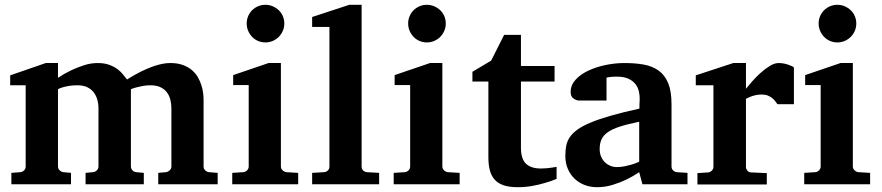

<svg xmlns="http://www.w3.org/2000/svg" viewBox="-20 -760 3638 792"><path d="M632.8 0V-46.9L664.1 -49.8Q672.9 -50.8 679.9 -57.4Q687 -64 687 -73.2V-314Q687 -332 682.6 -349.1Q678.2 -366.2 668.2 -379.4Q658.2 -392.6 641.6 -400.4Q625 -408.2 600.1 -408.2Q584 -408.2 569.6 -405.5Q555.2 -402.8 543.9 -399.9Q531.2 -396.5 520 -392.1V-73.2Q520 -64 526.4 -57.4Q532.7 -50.8 542 -49.8L573.2 -46.9V0H333V-46.9L363.8 -49.8Q373 -50.8 379.6 -57.4Q386.2 -64 386.2 -73.2V-314Q386.2 -332 381.3 -349.1Q376.5 -366.2 366.2 -379.4Q356 -392.6 339.6 -400.4Q323.2 -408.2 299.8 -408.2Q279.3 -408.2 263.9 -405.5Q248.5 -402.8 238.8 -399.9Q227.1 -396.5 219.2 -392.1V-73.2Q219.2 -64 226.1 -57.4Q232.9 -50.8 242.2 -49.8L272.9 -46.9V0H26.9V-46.9L64 -49.8Q73.2 -50.8 79.6 -57.4Q85.9 -64 85.9 -73.2V-408.2H22V-449.2L168.9 -500H219.2V-439Q244.6 -456.1 272 -469.2Q295.4 -480.5 324.5 -490.2Q353.5 -500 382.8 -500Q411.1 -500 431.2 -492.4Q451.2 -484.9 465.1 -474.4Q479 -463.9 488 -452.1Q497.1 -440.4 503.9 -432.1Q533.2 -450.7 563.5 -465.8Q576.7 -472.2 591.3 -478.3Q606 -484.4 621.3 -489.3Q636.7 -494.1 652.1 -497.1Q667.5 -500 682.1 -500Q712.4 -500 734.4 -491.9Q756.3 -483.9 771.7 -470.7Q787.1 -457.5 796.4 -441.2Q805.7 -424.8 811 -407.7Q816.4 -390.6 818.1 -374.8Q819.8 -358.9 819.8 -347.2V-73.2Q819.8 -64 826.4 -57.4Q833 -50.8 841.8 -49.8L877.9 -46.9V0Z M938 0V-46.9L983.9 -49.8Q992.7 -50.8 999.3 -57.4Q1005.9 -64 1005.9 -73.2V-409.2H941.9V-450.2L1087.9 -500H1138.7V-73.2Q1138.7 -64 1145.8 -57.4Q1152.8 -50.8 1161.6 -49.8L1210 -46.9V0ZM1152.8 -663.1Q1152.8 -647 1146.7 -632.8Q1140.6 -618.7 1129.9 -607.9Q1119.1 -597.2 1105 -591.1Q1090.8 -585 1074.7 -585Q1058.6 -585 1044.4 -591.1Q1030.3 -597.2 1020 -607.9Q1009.8 -618.7 1003.7 -632.8Q997.6 -647 997.6 -663.1Q997.6 -679.2 1003.7 -693.4Q1009.8 -707.5 1020 -717.8Q1030.3 -728 1044.4 -734.1Q1058.6 -740.2 1074.7 -740.2Q1090.8 -740.2 1105 -734.1Q1119.1 -728 1129.9 -717.8Q1140.6 -707.5 1146.7 -693.4Q1152.8 -679.2 1152.8 -663.1Z M1267.6 0V-46.9L1316.9 -49.8Q1326.7 -50.8 1332.8 -57.1Q1338.9 -63.5 1338.9 -73.2V-648.9H1267.6V-689.9L1420.9 -740.2H1471.7V-73.2Q1471.7 -63.5 1477.8 -57.1Q1483.9 -50.8 1493.7 -49.8L1543.9 -46.9V0Z M1604 0V-46.9L1649.9 -49.8Q1658.7 -50.8 1665.3 -57.4Q1671.9 -64 1671.9 -73.2V-409.2H1607.9V-450.2L1753.9 -500H1804.7V-73.2Q1804.7 -64 1811.8 -57.4Q1818.8 -50.8 1827.6 -49.8L1876 -46.9V0ZM1818.8 -663.1Q1818.8 -647 1812.7 -632.8Q1806.6 -618.7 1795.9 -607.9Q1785.2 -597.2 1771 -591.1Q1756.8 -585 1740.7 -585Q1724.6 -585 1710.4 -591.1Q1696.3 -597.2 1686 -607.9Q1675.8 -618.7 1669.7 -632.8Q1663.6 -647 1663.6 -663.1Q1663.6 -679.2 1669.7 -693.4Q1675.8 -707.5 1686 -717.8Q1696.3 -728 1710.4 -734.1Q1724.6 -740.2 1740.7 -740.2Q1756.8 -740.2 1771 -734.1Q1785.2 -728 1795.9 -717.8Q1806.6 -707.5 1812.7 -693.4Q1818.8 -679.2 1818.8 -663.1Z M2275.9 -22Q2252.4 -12.2 2226.1 -4.9Q2203.6 2 2175 7.1Q2146.5 12.2 2115.7 12.2Q2082.5 12.2 2059.3 4.9Q2036.1 -2.4 2021.7 -17.8Q2007.3 -33.2 2001 -56.2Q1994.6 -79.1 1994.6 -110.8V-423.8H1928.7V-463.9L2005.9 -509.8L2059.6 -616.2H2128.9V-487.8H2267.6V-423.8H2128.9V-151.9Q2128.9 -104 2149.9 -84.5Q2170.9 -64.9 2210.9 -64.9Q2222.7 -64.9 2234.4 -65.9Q2246.1 -66.9 2255.4 -68.4Q2266.1 -69.8 2275.9 -71.8Z M2629.9 0 2616.7 -49.8Q2590.8 -32.2 2562.5 -18.6Q2537.6 -6.8 2506.8 2.7Q2476.1 12.2 2442.9 12.2Q2415.5 12.2 2391.8 3.2Q2368.2 -5.9 2350.3 -22.7Q2332.5 -39.6 2322.3 -63.5Q2312 -87.4 2312 -117.2Q2312 -139.6 2315.7 -158.7Q2319.3 -177.7 2330.3 -194.1Q2341.3 -210.4 2361.8 -225.3Q2382.3 -240.2 2416.3 -254.4Q2450.2 -268.6 2499.5 -282.7Q2548.8 -296.9 2617.7 -312V-324.2Q2617.7 -331.5 2618.2 -337.4Q2618.2 -344.2 2618.7 -351.1Q2619.1 -365.2 2615.7 -381.6Q2612.3 -397.9 2602.1 -411.9Q2591.8 -425.8 2573.2 -434.8Q2554.7 -443.8 2524.9 -443.8Q2514.6 -443.8 2506.6 -443.4Q2498.5 -442.9 2493.2 -441.9Q2486.8 -440.9 2481.9 -439.9V-345.2H2378.9Q2366.2 -344.2 2356.4 -347.7Q2348.1 -350.6 2341.1 -357.9Q2334 -365.2 2334 -380.9Q2334 -408.7 2353.8 -430.7Q2373.5 -452.6 2405.5 -468Q2437.5 -483.4 2477.3 -491.7Q2517.1 -500 2556.6 -500Q2599.6 -500 2635.3 -493.7Q2670.9 -487.3 2696.5 -469Q2722.2 -450.7 2736.1 -417.5Q2750 -384.3 2750 -330.1V-73.2Q2750 -64 2756.3 -57.4Q2762.7 -50.8 2772 -49.8L2815.9 -46.9V0ZM2616.7 -257.8Q2568.4 -248 2536.9 -237.8Q2505.4 -227.5 2486.8 -214.4Q2468.3 -201.2 2460.9 -184.3Q2453.6 -167.5 2453.6 -145Q2453.6 -129.4 2458.7 -116Q2463.9 -102.5 2473.4 -92.5Q2482.9 -82.5 2496.1 -76.7Q2509.3 -70.8 2524.9 -70.8Q2541 -70.8 2557.4 -74.2Q2573.7 -77.6 2586.9 -81.5Q2602.5 -86.4 2616.7 -92.8Z M3187 -330.1Q3183.6 -335 3178.5 -341.8Q3173.3 -348.6 3165.8 -355Q3158.2 -361.3 3147.5 -365.7Q3136.7 -370.1 3122.1 -370.1Q3107.9 -370.1 3095.7 -367.2Q3083.5 -364.3 3075.2 -360.8Q3064.9 -356.9 3057.1 -352.1V-71.8Q3057.1 -63 3063.2 -55.9Q3069.3 -48.8 3079.1 -48.8L3143.1 -45.9V1H2856.9V-45.9L2900.9 -48.8Q2910.2 -49.8 2916.5 -56.4Q2922.9 -63 2922.9 -71.8V-408.2H2850.1V-449.2L3004.9 -500H3057.1V-394Q3066.4 -405.8 3082.3 -423.8Q3098.1 -441.9 3116.7 -458.7Q3135.3 -475.6 3155 -487.8Q3174.8 -500 3191.9 -500Q3200.7 -500 3210 -498.5Q3219.2 -497.1 3227.8 -494.4Q3236.3 -491.7 3243.4 -488.5Q3250.5 -485.4 3254.9 -481.9V-330.1Z M3297.4 0V-46.9L3343.3 -49.8Q3352.1 -50.8 3358.6 -57.4Q3365.2 -64 3365.2 -73.2V-409.2H3301.3V-450.2L3447.3 -500H3498V-73.2Q3498 -64 3505.1 -57.4Q3512.2 -50.8 3521 -49.8L3569.3 -46.9V0ZM3512.2 -663.1Q3512.2 -647 3506.1 -632.8Q3500 -618.7 3489.3 -607.9Q3478.5 -597.2 3464.4 -591.1Q3450.2 -585 3434.1 -585Q3418 -585 3403.8 -591.1Q3389.6 -597.2 3379.4 -607.9Q3369.1 -618.7 3363 -632.8Q3356.9 -647 3356.9 -663.1Q3356.9 -679.2 3363 -693.4Q3369.1 -707.5 3379.4 -717.8Q3389.6 -728 3403.8 -734.1Q3418 -740.2 3434.1 -740.2Q3450.2 -740.2 3464.4 -734.1Q3478.5 -728 3489.3 -717.8Q3500 -707.5 3506.1 -693.4Q3512.2 -679.2 3512.2 -663.1Z"/></svg>

Font: Charis SIL Cyr
Style: Bold
Weight: 700
Foundry: SIL International
Version: Version 5.000